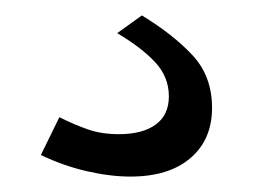

<svg xmlns="http://www.w3.org/2000/svg" viewBox="-20 -43 336 249"><path d="M149 186Q123 186 92.5 179Q62 172 33 158L57 109Q77 119 94.5 125Q112 131 134 131Q165 131 182 118.5Q199 106 199 82Q199 57 181.5 38Q164 19 132 0L164 -23Q205 2 230 29Q255 56 255 97Q255 138 227 162Q199 186 149 186Z"/></svg>

Font: Raleway Medium
Style: Regular
Weight: 500
Designer: Matt McInerney, Pablo Impallari, Rodrigo Fuenzalida
Foundry: Matt McInerney, Pablo Impallari, Rodrigo Fuenzalida
Version: Version 4.026